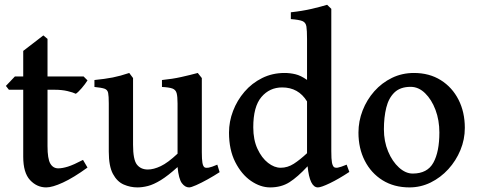

<svg xmlns="http://www.w3.org/2000/svg" viewBox="-20 -777 2018 811"><path d="M175.3 14.6Q135.7 14.6 106.9 -16.4Q78.1 -47.4 78.1 -115.2V-397.9H17.6L4.9 -414.1L43 -454.1H78.1V-562L163.1 -627.4L180.7 -612.8V-454.1H333L349.6 -437.5Q340.3 -422.4 325.2 -404.8Q310.1 -387.2 300.3 -380.9Q288.6 -386.7 264.9 -392.3Q241.2 -397.9 210.9 -397.9H180.7V-159.7Q180.7 -106.4 192.4 -86.2Q204.1 -65.9 226.1 -65.9Q243.2 -65.9 266.8 -73.2Q290.5 -80.6 330.6 -101.6L349.6 -69.3Q290.5 -26.4 245.8 -5.9Q201.2 14.6 175.3 14.6Z M560.5 14.6Q530.3 14.6 502.4 2.4Q474.6 -9.8 457 -42.5Q439.5 -75.2 439.5 -136.2V-339.8Q439.5 -371.1 436.8 -384.5Q434.1 -397.9 421.6 -402.3Q409.2 -406.7 378.9 -409.7V-439Q423.3 -443.4 455.8 -449.7Q488.3 -456.1 525.9 -468.8L542 -447.3V-165.5Q542 -102.5 558.3 -81.8Q574.7 -61 604.5 -61Q628.9 -61 658.9 -75.2Q689 -89.4 730 -127.9V-339.8Q730 -369.1 726.1 -383.5Q722.2 -397.9 708.3 -403.1Q694.3 -408.2 664.1 -409.7V-439Q708.5 -443.4 745.6 -451.7Q782.7 -460 815.4 -468.8L832.5 -447.3V-133.8Q832.5 -104 835 -89.6Q837.4 -75.2 843.8 -70.3Q849.6 -66.9 861.3 -68.8Q873 -70.8 897.9 -81.5L907.7 -49.8Q883.8 -34.2 856.9 -19.3Q830.1 -4.4 808.6 5.1Q787.1 14.6 778.8 14.6Q761.7 14.6 748.3 -3.2Q734.9 -21 730 -71.3Q689.5 -34.7 659.2 -16.1Q628.9 2.4 605.2 8.5Q581.5 14.6 560.5 14.6Z M1121.1 14.6Q1080.1 14.6 1040 -12.9Q1000 -40.5 973.6 -92.5Q947.3 -144.5 947.3 -216.8Q947.3 -263.7 964.4 -308.3Q981.4 -353 1012.7 -389.4Q1043.9 -425.8 1087.2 -447.3Q1130.4 -468.8 1182.1 -468.8Q1205.1 -468.8 1227.8 -463.4Q1250.5 -458 1276.9 -439.5V-612.3Q1276.9 -648.4 1274.2 -665.3Q1271.5 -682.1 1257.3 -688Q1243.2 -693.8 1208.5 -696.3V-725.1Q1257.8 -730.5 1297.1 -739.7Q1336.4 -749 1361.8 -756.8L1379.4 -739.7V-138.7Q1379.4 -104.5 1382.1 -90.6Q1384.8 -76.7 1390.6 -71.3Q1396 -67.4 1406.5 -68.8Q1417 -70.3 1444.3 -81.5L1455.6 -50.8Q1410.6 -21 1373.5 -3.2Q1336.4 14.6 1322.8 14.6Q1288.1 14.6 1279.3 -74.7Q1237.3 -29.3 1202.6 -7.3Q1168 14.6 1121.1 14.6ZM1165.5 -68.4Q1194.8 -68.4 1221.2 -85.4Q1247.6 -102.5 1276.9 -129.9V-348.6Q1240.7 -407.7 1171.9 -407.7Q1118.7 -407.7 1084.2 -367.2Q1049.8 -326.7 1049.8 -239.3Q1049.8 -186.5 1067.6 -148.2Q1085.4 -109.9 1112.1 -89.1Q1138.7 -68.4 1165.5 -68.4Z M1709.5 14.6Q1644.5 14.6 1595.9 -15.6Q1547.4 -45.9 1520.8 -98.1Q1494.1 -150.4 1494.1 -216.8Q1494.1 -265.1 1511.7 -310.3Q1529.3 -355.5 1561 -391.4Q1592.8 -427.2 1635.5 -448Q1678.2 -468.8 1728.5 -468.8Q1793.5 -468.8 1841.8 -438.5Q1890.1 -408.2 1916.7 -356Q1943.4 -303.7 1943.4 -236.8Q1943.4 -188 1924.8 -143.1Q1906.2 -98.1 1873.8 -62.5Q1841.3 -26.9 1799.1 -6.1Q1756.8 14.6 1709.5 14.6ZM1723.1 -43.9Q1785.2 -43.9 1810.5 -89.8Q1835.9 -135.7 1835.9 -217.3Q1835.9 -269 1819.6 -312.7Q1803.2 -356.4 1775.6 -383.3Q1748 -410.2 1714.4 -410.2Q1670.9 -410.2 1646.2 -386.5Q1621.6 -362.8 1611.6 -322.3Q1601.6 -281.7 1601.6 -231Q1601.6 -179.7 1619.4 -137.2Q1637.2 -94.7 1665.3 -69.3Q1693.4 -43.9 1723.1 -43.9Z"/></svg>

Font: David Libre Medium
Style: Regular
Weight: 500
Designer: Ismar David, J. Victor Gaultney, Annie Olsen and Meir Sadan
Foundry: Monotype Imaging Inc. & SIL International
Version: Version 1.100; ttfautohint (v1.8.4.7-5d5b)